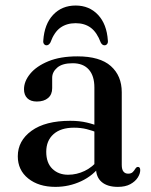

<svg xmlns="http://www.w3.org/2000/svg" viewBox="-20 -682 561 712"><path d="M336 -58.5V-67L330 -69V-357.5Q330 -401 309.2 -424.2Q288.5 -447.5 249.5 -447.5Q211 -447.5 192.2 -431.2Q173.5 -415 173.5 -393.5V-355Q173.5 -331.5 158.2 -318.5Q143 -305.5 116.5 -305.5Q93.5 -305.5 81.2 -317.8Q69 -330 69 -351Q69 -380.5 92 -408.5Q115 -436.5 159.2 -454.8Q203.5 -473 267 -473Q350.5 -473 391 -437Q431.5 -401 431.5 -340V-70.5Q431.5 -53.5 437.8 -45.8Q444 -38 455 -38Q466.5 -38 472.2 -43.8Q478 -49.5 481.5 -56Q483.5 -59 485.8 -61Q488 -63 491.5 -63Q496 -63 498 -59.8Q500 -56.5 500 -51Q500 -38 490.8 -23.5Q481.5 -9 463.2 1Q445 11 417 11Q378.5 11 357.2 -7Q336 -25 336 -58.5ZM46 -102.5Q46 -160 97 -197Q148 -234 240.5 -234Q275 -234 302.2 -227.5Q329.5 -221 351 -211.5L344 -189Q323.5 -197.5 301.8 -203Q280 -208.5 254.5 -208.5Q205.5 -208.5 178.5 -184.5Q151.5 -160.5 151.5 -119Q151.5 -78 174.2 -56Q197 -34 232.5 -34Q264.5 -34 294 -48.2Q323.5 -62.5 345 -89.5L354 -70Q326 -31 281 -10Q236 11 185.5 11Q123.5 11 84.8 -20Q46 -51 46 -102.5ZM260.5 -596Q227.5 -596 204.2 -579.5Q181 -563 167 -524.5Q161 -514 152.5 -514Q147 -514 143.2 -518.8Q139.5 -523.5 140.5 -531.5Q144.5 -592.5 177 -627Q209.5 -661.5 260.5 -661.5Q311 -661.5 343.5 -627Q376 -592.5 380 -531.5Q381 -523.5 377.2 -518.8Q373.5 -514 367.5 -514Q359 -514 353.5 -524.5Q339.5 -562 316.8 -579Q294 -596 260.5 -596Z"/></svg>

Font: Fraunces 48pt
Style: Regular
Weight: 400
Version: Version 1.000;[b76b70a41]